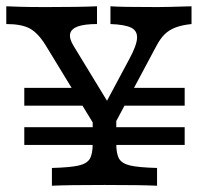

<svg xmlns="http://www.w3.org/2000/svg" viewBox="-20 -591 630 611"><path d="M0 -514.5V-571L45.2 -569.4Q74.2 -568.5 127.4 -568.5Q232.3 -568.5 288.7 -571V-514.5Q249.2 -514.5 227.8 -506.9Q206.5 -499.2 203.2 -483.5Q200 -467.7 214.5 -444.4L337.9 -241.9L298.4 -229L391.1 -402.4Q414.5 -445.2 416.1 -469Q417.7 -492.7 397.6 -502.8Q377.4 -512.9 331.5 -514.5V-571Q362.9 -568.5 480.6 -568.5Q508.9 -568.5 589.5 -571V-514.5Q558.9 -511.3 538.7 -503.6Q518.5 -496 504 -481.9Q489.5 -467.7 476.6 -442.7L325.8 -160.5H300L125.8 -446Q101.6 -485.5 75.4 -500Q49.2 -514.5 0 -514.5ZM275 -133.9V-250.8L318.5 -200.8L350 -245.2V-133.9Q350 -100.8 359.3 -85.5Q368.5 -70.2 395.2 -64.1Q421.8 -58.1 479.8 -56.5V0Q428.2 -2.4 312.9 -2.4Q195.2 -2.4 145.2 0V-56.5Q203.2 -58.1 229.8 -64.1Q256.5 -70.2 265.7 -85.5Q275 -100.8 275 -133.9ZM57.3 -186.3H567.7V-129.8H57.3ZM57.3 -311.3H250L283.9 -254.8H57.3ZM379.8 -311.3H567.7V-254.8H347.6Z"/></svg>

Font: Playfair Micro SmCond SmLight
Style: Regular
Weight: 360
Width: 4
Designer: Claus Eggers Sørensen
Foundry: Claus Eggers Sørensen
Version: Version 2.100;Glyphs 3.2 (3219)